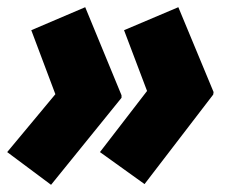

<svg xmlns="http://www.w3.org/2000/svg" viewBox="-27 -536 639 534"><path d="M375 -24 566 -273 567 -280 469 -516 318 -452 382 -283 251 -113ZM115 -22 311 -264V-271L210 -516L60 -452L127 -274L-7 -113Z"/></svg>

Font: Noto Sans SemiCondensed Black
Style: Italic
Weight: 900
Width: 4
Italic angle: -12°
Designer: Monotype Design Team
Foundry: Monotype Imaging Inc.
Version: Version 2.013